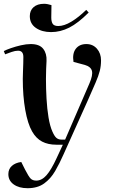

<svg xmlns="http://www.w3.org/2000/svg" viewBox="-28 -762 593 1011"><path d="M307 50Q286 98 262.5 138.5Q239 179 204.5 204Q170 229 117 229Q72 229 44 209Q16 189 16 155Q16 128 34.5 111.5Q53 95 84 91L104 131Q123 168 133.5 178.5Q144 189 163 189Q192 189 217 160.5Q242 132 270 71L303 0H269Q225 0 193.5 -16.5Q162 -33 141 -70Q118 -110 105 -183Q92 -256 92 -347Q92 -361 93 -384Q94 -407 94.5 -428.5Q95 -450 95 -462Q95 -495 67 -495Q52 -495 33.5 -488.5Q15 -482 -1 -476L-8 -493Q5 -500 29.5 -508.5Q54 -517 82 -523.5Q110 -530 134 -530Q180 -530 199.5 -505Q219 -480 217 -441Q216 -425 215 -399Q214 -373 214 -346Q214 -295 217 -242Q220 -189 227.5 -143.5Q235 -98 248 -69Q259 -44 269.5 -35.5Q280 -27 295 -27H315L443 -323Q462 -367 456 -389Q450 -411 419 -420L359 -436Q352 -480 371 -505Q390 -530 427 -530Q461 -530 482.5 -505.5Q504 -481 504 -444Q504 -415 497.5 -389Q491 -363 475 -326Q459 -289 432 -228ZM241 -593Q193 -593 161 -615Q129 -637 129 -677Q129 -707 149 -724.5Q169 -742 204 -742Q214 -742 223.5 -740Q233 -738 243 -735L242 -670Q242 -648 249.5 -636.5Q257 -625 279 -625Q310 -625 348 -648Q386 -671 426 -710L439 -696Q383 -640 336.5 -616.5Q290 -593 241 -593Z"/></svg>

Font: Literata 72pt SemiBold
Style: Italic
Weight: 600
Italic angle: -2°
Designer: Latin by Veronika Burian and Jose Scaglione. Greek by Irene Vlachou. Cyrillic by Vera Evstafieva
Foundry: TypeTogether
Version: Version 3.002